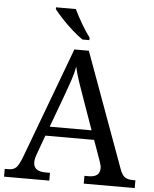

<svg xmlns="http://www.w3.org/2000/svg" viewBox="-61 -982 827 1032"><g transform="rotate(5 352.5 -465.5)"><path d="M0 0V-42H19Q48 -42 62.5 -57Q77 -72 95 -120L317 -714H395L621 -95Q632 -64 647.5 -53Q663 -42 692 -42H705V0H430V-42H453Q513 -42 513 -90Q513 -98 511 -107Q509 -116 505 -127L465 -239H202L164 -134Q155 -110 155 -91Q155 -42 221 -42H244V0ZM221 -289H447L385 -464Q369 -508 356 -547Q343 -586 335 -622Q328 -586 317 -553Q306 -520 289 -473ZM355 -771Q329 -789 297 -817.5Q265 -846 238.5 -875Q212 -904 199 -921V-931H306Q322 -897 346.5 -855Q371 -813 393 -784V-771Z"/></g></svg>

Font: Noto Serif Dives Akuru
Style: Regular
Weight: 400
Designer: Fernando Caro
Foundry: Fernando Caro
Version: Version 2.000; ttfautohint (v1.8.4.7-5d5b)